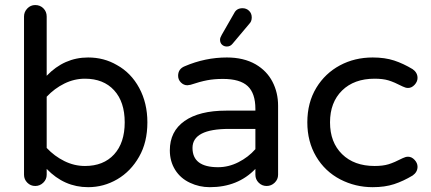

<svg xmlns="http://www.w3.org/2000/svg" viewBox="-20 -739 1726 769"><path d="M167 -62.5V-39.1Q167 -20.5 153.3 -7.3Q139.6 5.9 121.1 5.9Q102.5 5.9 89.4 -7.3Q76.2 -20.5 76.2 -39.1V-672.9Q76.2 -691.4 89.4 -705.1Q102.5 -718.8 121.1 -718.8Q140.6 -718.8 153.8 -705.6Q167 -692.4 167 -672.9V-435.5Q237.3 -508.8 333 -508.8Q396.5 -508.8 448.2 -478.5Q504.9 -447.3 537.6 -386.7Q570.3 -326.2 570.3 -249Q570.3 -168.9 537.1 -111.3Q503.9 -52.7 449.7 -21Q395.5 10.7 333 10.7Q237.3 10.7 167 -62.5ZM479.5 -249Q479.5 -331.1 437 -377.4Q394.5 -423.8 320.3 -423.8Q277.3 -423.8 237.8 -404.3Q198.2 -384.8 167 -351.6V-146.5Q198.2 -113.3 237.8 -93.8Q277.3 -74.2 320.3 -74.2Q394.5 -74.2 437 -120.6Q479.5 -167 479.5 -249Z M861.3 -580.1Q861.3 -587.9 868.2 -599.6L918 -686.5Q927.7 -706.1 951.2 -706.1Q966.8 -706.1 977.5 -695.8Q988.3 -685.5 988.3 -668.9Q988.3 -653.3 978.5 -643.6L911.1 -563.5Q902.3 -552.7 888.7 -552.7Q877 -552.7 869.1 -560.1Q861.3 -567.4 861.3 -580.1ZM741.2 -6.8Q703.1 -24.4 681.6 -58.6Q660.2 -92.8 660.2 -136.7Q660.2 -212.9 719.2 -254.4Q778.3 -295.9 885.7 -295.9H1002.9V-302.7Q1002.9 -365.2 972.2 -394Q941.4 -422.9 873 -422.9Q837.9 -422.9 809.6 -417.5Q781.2 -412.1 743.2 -399.4L730.5 -397.5Q715.8 -397.5 704.6 -408.7Q693.4 -419.9 693.4 -435.5Q693.4 -462.9 719.7 -473.6Q801.8 -508.8 888.7 -508.8Q956.1 -508.8 1003.9 -481.4Q1048.8 -455.1 1071.3 -411.6Q1093.8 -368.2 1093.8 -315.4V-39.1Q1093.8 -20.5 1080.1 -7.3Q1066.4 5.9 1047.9 5.9Q1029.3 5.9 1016.1 -7.3Q1002.9 -20.5 1002.9 -39.1V-62.5Q932.6 10.7 820.3 10.7Q778.3 10.7 741.2 -6.8ZM1002.9 -141.6V-222.7H897.5Q751 -222.7 751 -146.5Q751 -69.3 853.5 -69.3Q895.5 -69.3 935.1 -89.4Q974.6 -109.4 1002.9 -141.6Z M1342.8 -20.5Q1281.2 -52.7 1246.1 -112.3Q1210.9 -171.9 1210.9 -249Q1210.9 -328.1 1247.1 -387.7Q1282.2 -445.3 1341.3 -477.1Q1400.4 -508.8 1472.7 -508.8Q1521.5 -508.8 1558.6 -496.6Q1595.7 -484.4 1632.8 -461.9Q1652.3 -448.2 1652.3 -426.8Q1652.3 -412.1 1640.6 -399.4Q1628.9 -386.7 1614.3 -386.7Q1604.5 -386.7 1592.8 -392.6Q1558.6 -410.2 1536.1 -417Q1513.7 -423.8 1480.5 -423.8Q1398.4 -423.8 1350.1 -376.5Q1301.8 -329.1 1301.8 -249Q1301.8 -168.9 1350.1 -121.6Q1398.4 -74.2 1480.5 -74.2Q1513.7 -74.2 1536.1 -81.1Q1558.6 -87.9 1592.8 -105.5Q1604.5 -111.3 1614.3 -111.3Q1628.9 -111.3 1640.6 -98.6Q1652.3 -85.9 1652.3 -71.3Q1652.3 -49.8 1632.8 -36.1Q1595.7 -13.7 1558.6 -1.5Q1521.5 10.7 1472.7 10.7Q1403.3 10.7 1342.8 -20.5Z"/></svg>

Font: FakePearl
Style: Regular
Weight: 400
Version: Version 1.2